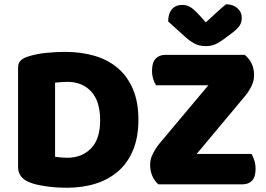

<svg xmlns="http://www.w3.org/2000/svg" viewBox="-20 -867 1252 903"><path d="M451 -301Q451 -391 409 -436.5Q367 -482 297 -482Q283 -482 268.5 -481Q254 -480 239 -478V-130Q250 -128 266 -126.5Q282 -125 296 -125Q365 -125 408 -169Q451 -213 451 -301ZM631 -304Q631 -224 607 -164Q583 -104 538.5 -64Q494 -24 432 -4Q370 16 295 16Q278 16 256 15Q234 14 210.5 11Q187 8 163.5 3.5Q140 -1 120 -9Q65 -30 65 -82V-549Q65 -570 76.5 -581.5Q88 -593 108 -600Q151 -614 199 -618.5Q247 -623 285 -623Q363 -623 426.5 -604Q490 -585 535.5 -545.5Q581 -506 606 -446Q631 -386 631 -304ZM725 0Q708 -14 697 -38Q686 -62 686 -93Q686 -118 699 -144Q712 -170 730 -192L960 -466H714Q706 -478 700.5 -495.5Q695 -513 695 -535Q695 -573 712 -591Q729 -609 758 -609H1131Q1175 -573 1175 -513Q1175 -488 1163.5 -463.5Q1152 -439 1134 -417L905 -143H1163Q1170 -131 1176 -113Q1182 -95 1182 -73Q1182 -35 1165.5 -17.5Q1149 0 1120 0ZM948 -762Q973 -785 997 -807Q1021 -829 1043 -847Q1075 -847 1096 -829Q1117 -811 1117 -783Q1117 -762 1107 -746.5Q1097 -731 1069 -710L1041 -689Q1012 -667 992 -658.5Q972 -650 948 -650Q918 -650 896 -661.5Q874 -673 854 -691L771 -766Q771 -803 788.5 -823.5Q806 -844 838 -844Q858 -844 875.5 -833.5Q893 -823 921 -792Z"/></svg>

Font: Baloo 2 ExtraBold
Style: Regular
Weight: 800
Designer: Sarang Kulkarni and Ek Type
Foundry: Ek Type
Version: Version 1.640;hotconv 1.0.111;makeotfexe 2.5.65597; ttfautoh